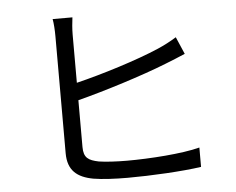

<svg xmlns="http://www.w3.org/2000/svg" viewBox="-53 -833 1107 899"><g transform="rotate(-5 500.0 -383.5)"><path d="M319 -769H226C230 -749 232 -715 232 -688C232 -635 232 -234 232 -138C232 -57 275 -22 351 -8C393 -1 452 2 512 2C621 2 771 -6 858 -19V-110C775 -88 621 -78 516 -78C466 -78 415 -81 383 -86C335 -96 313 -109 313 -160V-380C438 -412 620 -469 733 -514C763 -525 799 -541 828 -553L793 -634C764 -616 735 -601 705 -588C601 -543 433 -491 313 -462V-688C313 -716 316 -746 319 -769Z"/></g></svg>

Font: ChiuKong Gothic CL
Style: Regular
Weight: 400
Designer: Ryoko NISHIZUKA 西塚涼子 (kana, bopomofo & ideographs); Paul D. Hunt (Latin, Greek & Cyrillic); Sandoll Communications 산돌커뮤니
Foundry: Adobe
Version: Version 1.300